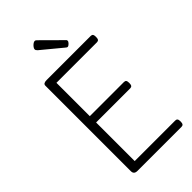

<svg xmlns="http://www.w3.org/2000/svg" viewBox="-350 -1300 1400 1400"><g transform="rotate(-45 350.0 -600.0)"><path d="M178 0Q160 0 151 -8Q142 -16 142 -32V-914Q142 -926 151 -931.5Q160 -937 178 -937H632Q644 -937 649.5 -930Q655 -923 655 -905Q655 -887 649.5 -879.5Q644 -872 632 -872H214V-528H566Q578 -528 583.5 -521Q589 -514 589 -496Q589 -478 583.5 -470.5Q578 -463 566 -463H214V-65H632Q644 -65 649.5 -58Q655 -51 655 -33Q655 -15 649.5 -7.5Q644 0 632 0ZM457 -999Q453 -999 449.5 -1001.5Q446 -1004 441 -1008L285 -1137Q278 -1144 276 -1148Q274 -1152 274 -1157Q274 -1165 281.5 -1175Q289 -1185 299 -1192.5Q309 -1200 317 -1200Q323 -1200 327 -1197Q331 -1194 335 -1190L481 -1045Q487 -1040 488 -1037Q489 -1034 489 -1031Q489 -1022 477.5 -1010.5Q466 -999 457 -999Z"/></g></svg>

Font: Playwrite US Modern Light
Style: Regular
Weight: 300
Designer: Veronika Burian, José Scaglione
Foundry: TypeTogether
Version: Version 1.003